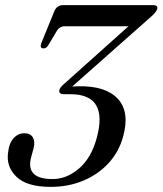

<svg xmlns="http://www.w3.org/2000/svg" viewBox="-20 -720 635 750"><path d="M461 -187Q445 -127.5 404.5 -83.2Q364 -39 305.8 -14.5Q247.5 10 178 10Q84 10 43.2 -30.5Q2.5 -71 12 -127Q15.5 -160.5 33 -180Q50.5 -199.5 75 -199.5Q99 -199.5 108.5 -183Q118 -166.5 111 -140.5L102 -107Q78 -20.5 185.5 -20.5Q240 -20.5 288 -61.2Q336 -102 357.5 -179.5Q405 -352 255 -352H229.5Q210 -352 211.5 -366.5Q212.5 -373.5 218 -380.2Q223.5 -387 233.5 -395L482 -617.5H233.5Q211.5 -617.5 200 -596L170.5 -546.5Q162 -530.5 150 -531Q134 -531 141.5 -552L191.5 -674.5Q201.5 -700 226.5 -700H579Q595.5 -700 594.5 -687.5Q593 -674 567 -652L262 -382Q275 -383 286.5 -383Q393.5 -385 440.5 -333.8Q487.5 -282.5 461 -187Z"/></svg>

Font: Fraunces 144pt Soft
Style: Italic
Weight: 400
Italic angle: -16°
Version: Version 1.000;[b76b70a41]